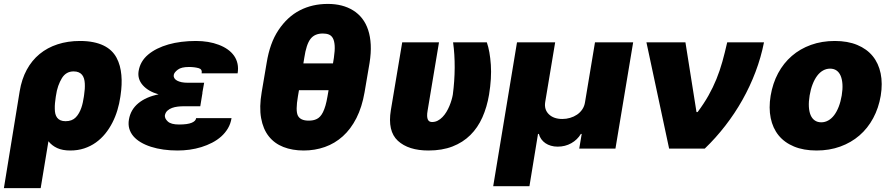

<svg xmlns="http://www.w3.org/2000/svg" viewBox="-47 -763 4573 986"><path d="M54 -294Q64.3 -356.5 90.4 -404.7Q116.5 -452.8 156.4 -485.6Q196.4 -518.5 248.8 -535.5Q301.1 -552.6 363.6 -552.6Q401.6 -552.6 431.6 -546.5Q461.6 -540.5 484.7 -529.3Q507.8 -518.1 524.3 -502.3Q540.8 -486.5 551.5 -466.6Q562.1 -446.7 568.2 -424.2Q574.2 -401.6 576.3 -377.5Q578.5 -353.3 577.4 -327.6Q576.3 -301.8 572.4 -275.6L571 -265.6Q566.1 -231.2 555.9 -197.4Q545.8 -163.7 530.2 -133.2Q514.6 -102.6 493.3 -76.3Q471.9 -50.1 445 -30.9Q418 -11.7 385.3 -0.9Q352.6 9.9 313.9 9.9Q274.1 9.9 247 -2.5Q219.8 -14.9 201.7 -37.6L161.9 203.1H-27ZM234.4 -204.5Q234.4 -190.3 237.2 -178.6Q240.1 -166.9 246.6 -158.4Q253.2 -149.9 263.8 -145.2Q274.5 -140.6 289.8 -140.6Q323.2 -140.6 342.3 -160.5Q351.9 -170.5 358.8 -182.9Q365.8 -195.3 370.6 -209.2Q375.4 -223 378.4 -237.4Q381.4 -251.8 383.5 -265.6L384.9 -275.6Q387.4 -291.5 388.3 -305.9Q389.2 -320.3 388.5 -334.2Q387.8 -348 384.4 -359.4Q381 -370.7 374.3 -378.9Q367.5 -387.1 356.9 -391.7Q346.2 -396.3 331 -396.3Q292.3 -396.3 271 -361.9Q260.3 -344.5 252.1 -321.6Q244 -298.7 240.1 -269.9L239.3 -264.9Q236.9 -248.9 235.4 -233.8Q234 -218.8 234.4 -204.5Z M615.1 -149.1Q623.6 -199.9 663.4 -232.8Q703.1 -265.6 767.4 -278.4Q714.1 -293.7 686.1 -325.6Q658.4 -357.2 664.8 -397.7Q672.9 -448.2 713.8 -482.6Q734 -499.6 760.5 -512.8Q786.9 -525.9 818 -534.8Q849.1 -543.7 884.6 -548.1Q920.1 -552.6 958.8 -552.6Q1025.2 -552.6 1076.3 -533Q1102.6 -523.1 1122.5 -508.9Q1142.4 -494.7 1155.2 -476.4Q1168 -458.1 1172.8 -435.5Q1177.6 -413 1173.3 -386.4H988.6Q992.5 -407.7 973 -413Q951 -419 923.3 -419Q884.2 -419 866.5 -405.5Q847.3 -391.3 845.2 -377.8Q843.8 -369 848.4 -361.5Q853 -354 862.4 -348.9Q871.8 -343.8 885.5 -340.9Q899.1 -338.1 916.2 -338.1H1001.4L992.2 -286.9H992.9L981.5 -217.3H896.3Q882.1 -217.3 866.3 -215.6Q850.5 -213.8 836.6 -208.8Q822.8 -203.8 812.7 -194.6Q802.6 -185.4 799.7 -170.5Q798.3 -154.5 814.6 -139.2Q831.3 -123.6 872.2 -123.6Q916.2 -123.6 937.3 -132.5Q958.5 -141.3 960.2 -156.2H1142Q1137.4 -127.5 1123.6 -104Q1109.7 -80.6 1089.1 -62.1Q1068.5 -43.7 1042.4 -30.2Q1016.3 -16.7 987 -7.6Q957.7 1.4 926.7 5.7Q895.6 9.9 865.1 9.9Q788 9.9 728.3 -9.2Q698.5 -18.8 675.6 -32.5Q652.7 -46.2 637.8 -63.7Q622.9 -81.3 616.8 -102.8Q610.8 -124.3 615.1 -149.1Z M1296.9 -289.8 1322.4 -440.3Q1330.6 -491.1 1345.5 -532.8Q1360.4 -574.6 1383.2 -608.7Q1429 -677.2 1492.9 -710Q1556.8 -742.9 1636.4 -742.9Q1713.1 -742.9 1766.7 -709.5Q1793.7 -692.8 1813.2 -667.6Q1832.7 -642.4 1843.7 -608.8Q1854.8 -575.3 1856.9 -533.2Q1859 -491.1 1850.9 -440.3L1825.3 -289.8Q1812.1 -213.1 1783.4 -156.6Q1754.6 -100.1 1713.6 -63.2Q1672.6 -26.3 1621.4 -8.2Q1570.3 9.9 1512.8 9.9Q1454.2 9.9 1408.2 -8.2Q1362.2 -26.3 1333.1 -63.2Q1304 -100.1 1293.9 -156.6Q1283.7 -213.1 1296.9 -289.8ZM1511 -437.5H1663L1667.6 -465.9Q1673.3 -504.3 1671.7 -528.6Q1670.1 -552.9 1662.5 -566.8Q1654.8 -580.6 1641.7 -585.8Q1628.6 -590.9 1610.8 -590.9Q1568.9 -590.9 1547.6 -563.2Q1525.9 -535.2 1515.6 -465.9ZM1482.6 -169.4Q1495.4 -143.5 1538.4 -143.5Q1549.7 -143.5 1560.2 -145.4Q1570.7 -147.4 1579.9 -152Q1588.8 -156.2 1596.8 -164.8Q1604.8 -173.3 1611.7 -187.1Q1618.6 -201 1624.5 -221.1Q1630.3 -241.1 1634.9 -268.5L1640.3 -299.7H1488.3L1483 -268.5Q1470.2 -194.6 1482.6 -169.4Z M1960.2 -197.4 2018.5 -545.5H2207.4L2149.1 -196Q2146 -178.6 2146.5 -167.1Q2147 -155.5 2150.4 -148.6Q2153.8 -141.7 2159.4 -139Q2165.1 -136.4 2171.9 -136.4Q2187.5 -136.4 2200.8 -143.3Q2214.1 -150.2 2225.3 -161.8Q2236.5 -173.3 2245.4 -188Q2254.3 -202.8 2260.8 -218.4Q2267.4 -234 2271.8 -249.3Q2276.3 -264.6 2278.4 -277Q2287.6 -346.6 2288 -415Q2288.4 -483.3 2279.8 -545.5H2453.1Q2460.9 -523.1 2466.1 -494.3Q2471.2 -465.6 2473.7 -430Q2478.3 -361.5 2464.5 -277Q2453.8 -213.1 2430.2 -160.2Q2406.6 -107.2 2368.4 -69.4Q2330.3 -31.6 2276.8 -10.8Q2223.4 9.9 2153.4 9.9Q2050.4 9.9 1996.1 -40.1Q1942.5 -89.8 1960.2 -197.4Z M2608 -545.5H2804L2752.8 -238.6Q2746.8 -200.3 2771.7 -176.1Q2796.5 -152 2840.9 -152Q2861.2 -152 2880.7 -157.7Q2900.2 -163.4 2916.2 -174.2Q2932.2 -185 2943.2 -201.2Q2954.2 -217.3 2957.4 -238.6L3008.5 -545.5H3204.5L3113.6 0H2927.6L2940.3 -75.3H2936.1Q2918 -45.1 2886.7 -27.5Q2855.5 -9.9 2816.8 -9.9Q2798.3 -9.9 2782.3 -14.6Q2766.3 -19.2 2753.9 -27.7Q2741.5 -36.2 2732.8 -48.3Q2724.1 -60.4 2720.2 -75.3H2715.9L2671.9 193.2H2485.8Z M3272.7 -545.5H3473L3529.8 -187.5H3535.5Q3568.2 -231.2 3591.4 -272.5Q3614.7 -313.9 3632.1 -356.7Q3649.5 -399.5 3662.5 -445.8Q3675.4 -492.2 3687.5 -545.5H3876.4Q3861.2 -468.4 3832.9 -393.8Q3804.7 -319.2 3765.6 -249.8Q3726.6 -180.4 3677.7 -117.4Q3628.9 -54.3 3572.4 0H3389.2Z M3910.5 -271.3Q3921.2 -335.2 3949 -387.1Q3976.9 -438.9 4019.4 -475.7Q4061.8 -512.4 4117.7 -532.5Q4173.7 -552.6 4240.1 -552.6Q4306.5 -552.6 4355.5 -532.1Q4404.5 -511.7 4434.7 -474.8Q4464.8 -437.9 4475.5 -386Q4486.2 -334.2 4475.9 -271.3Q4465.2 -208.1 4437.1 -156.1Q4409.1 -104 4366.5 -67.3Q4323.9 -30.5 4268.1 -10.3Q4212.4 9.9 4146.3 9.9Q4079.9 9.9 4030.7 -10.5Q3981.5 -30.9 3951.5 -67.8Q3921.5 -104.8 3910.9 -156.6Q3900.2 -208.5 3910.5 -271.3ZM4170.5 -134.9Q4189.6 -134.9 4206.5 -144.4Q4223.4 -153.8 4236.9 -171.7Q4250.4 -189.6 4260.3 -215.2Q4270.2 -240.8 4275.6 -272.7Q4280.9 -304.7 4279.3 -330.3Q4277.7 -355.8 4270.1 -373.8Q4262.4 -391.7 4248.8 -401.1Q4235.1 -410.5 4215.9 -410.5Q4196.7 -410.5 4179.9 -401.1Q4163 -391.7 4149.5 -373.8Q4136 -355.8 4126.1 -330.3Q4116.1 -304.7 4110.8 -272.7Q4105.5 -240.8 4106.9 -215.2Q4108.3 -189.6 4115.9 -171.7Q4123.6 -153.8 4137.4 -144.4Q4151.3 -134.9 4170.5 -134.9Z"/></svg>

Font: Inter P Black
Style: Italic
Weight: 900
Italic angle: -9.40001°
Designer: Rasmus Andersson
Foundry: rsms
Version: Version 3.018;git-588b23468